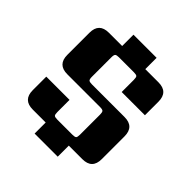

<svg xmlns="http://www.w3.org/2000/svg" viewBox="-213 -864 1104 1104"><g transform="rotate(45 338.5 -312.0)"><path d="M275 -343H540Q619 -343 619 -264V-79Q619 0 540 0H430V90H242V0H137Q58 0 58 -79V-189H247V-90Q247 -70 252.5 -64.5Q258 -59 278 -59H400Q420 -59 425.5 -64.5Q431 -70 431 -90V-253Q431 -272 425.5 -278Q420 -284 400 -284H134Q55 -284 55 -363V-543Q55 -622 134 -622H242V-714H430V-622H537Q616 -622 616 -543V-433H427V-532Q427 -552 421.5 -557.5Q416 -563 396 -563H275Q256 -563 250 -557.5Q244 -552 244 -532V-374Q244 -354 250 -348.5Q256 -343 275 -343Z"/></g></svg>

Font: Sarpanch ExtraBold
Style: Regular
Weight: 800
Designer: Manushi Parikh (Devanagari and Latin), Jyotish Sonowal (Devanagari)
Foundry: Indian Type Foundry
Version: Version 2.004;PS 1.0;hotconv 1.0.78;makeotf.lib2.5.61930; tt